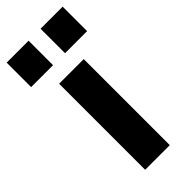

<svg xmlns="http://www.w3.org/2000/svg" viewBox="-243 -788 829 829"><g transform="rotate(-45 171.5 -373.0)"><path d="M1 -598.6V-748H134.8V-598.6ZM208 -598.6V-748H342.8V-598.6ZM96.7 2V-523.4H247.1V2Z"/></g></svg>

Font: Nasu
Style: Bold
Weight: 700
Designer: Ryoko NISHIZUKA (kana &amp; ideographs); Paul D. Hunt (Latin, Greek &amp; Cyrillic); Wenlong ZHANG (bopomofo); Sandoll C
Version: Version 2014.1215